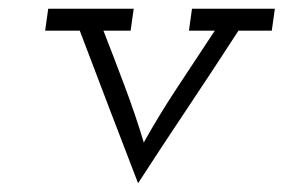

<svg xmlns="http://www.w3.org/2000/svg" viewBox="-20 -395 647 438"><path d="M90 -375 83 -325H162Q195 -238 228 -151.5Q261 -65 295 23Q352 -65 409.5 -151Q467 -237 524 -325H600L607 -375H418L411 -325H470Q427 -260 384.5 -195.5Q342 -131 308 -70Q289 -133 265 -197Q241 -261 216 -325H278L285 -375Z"/></svg>

Font: Josefin Slab Medium
Style: Italic
Weight: 500
Italic angle: -12°
Version: Version 2.000